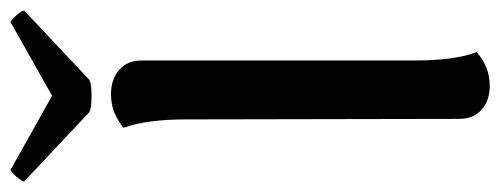

<svg xmlns="http://www.w3.org/2000/svg" viewBox="-342 -625 951 365"><g transform="rotate(-90 133.5 -442.5)"><path d="M90 -45 89 -564Q89 -640 73 -683Q83 -692 99.5 -699.5Q116 -707 137 -707Q165 -707 183 -691.5Q201 -676 201 -649V-131Q201 -53 217 -12Q189 13 153 13Q125 13 107.5 -2.5Q90 -18 90 -45ZM135 -744Q111 -744 103 -748L-29 -872Q-28 -877 -20.5 -886Q-13 -895 -7 -898L134 -819L274 -898Q280 -895 287.5 -886Q295 -877 296 -872L164 -748Q156 -744 135 -744Z"/></g></svg>

Font: Arima Madurai
Style: Bold
Weight: 700
Designer: Joana Correia and Natanael Gama
Foundry: NDISCOVER
Version: Version 1.019